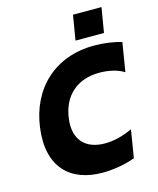

<svg xmlns="http://www.w3.org/2000/svg" viewBox="-137 -1043 943 1147"><g transform="rotate(-15 334.5 -469.0)"><path d="M426.1 -947.8 400.6 -794.4H576.7L602.3 -947.8ZM353.7 9.9C419.7 9.9 498.2 -3.2 555.4 -25.6L583.5 -197.4C522.7 -168.3 463.1 -155.5 412.6 -155.5C289.8 -155.5 225.5 -229.8 241.1 -351.6C257.5 -488.6 346.9 -572.4 488.6 -572.4C540.8 -572.4 599.8 -560.7 639.6 -534.8L668.7 -713.8C620.7 -728.7 557.2 -737.2 500 -737.2C256 -737.2 92.3 -580.3 61.4 -348C29.1 -108 155.2 9.9 353.7 9.9Z"/></g></svg>

Font: TID UI Extra Bold
Style: Italic
Weight: 800
Italic angle: -9.39999°
Designer: The TID Project Authors
Foundry: Bakken & Bæck
Version: Version 1.001;hotconv 1.0.109;makeotfexe 2.5.65596